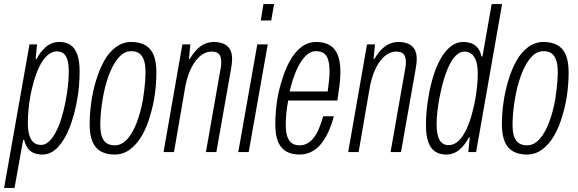

<svg xmlns="http://www.w3.org/2000/svg" viewBox="-42 -743 2823 938"><path d="M-22 175 102 -526H139L132 -455H137Q153 -488 181.5 -513Q210 -538 249 -538Q280 -538 302 -523.5Q324 -509 335.5 -477Q347 -445 347 -394Q347 -360 344 -323.5Q341 -287 334 -251Q321 -178 297.5 -118.5Q274 -59 240.5 -23.5Q207 12 165 12Q141 12 123 4.5Q105 -3 93.5 -19Q82 -35 76 -59H71L29 175ZM158 -35Q179 -35 196.5 -51Q214 -67 229.5 -95.5Q245 -124 257 -162Q269 -201 277 -241Q285 -281 289.5 -319.5Q294 -358 294 -389Q294 -425 288.5 -447Q283 -469 269.5 -480.5Q256 -492 236 -492Q211 -492 189 -472Q167 -452 150.5 -418Q134 -384 122 -341Q112 -306 106 -272Q100 -238 97 -205.5Q94 -173 94 -144Q94 -107 101 -83Q108 -59 122.5 -47Q137 -35 158 -35Z M518 12Q479 12 451.5 -3Q424 -18 410 -50.5Q396 -83 396 -136Q396 -188 403.5 -241Q411 -294 425 -342Q442 -401 466.5 -445Q491 -489 525 -513.5Q559 -538 599 -538Q639 -538 666.5 -523Q694 -508 708 -475.5Q722 -443 722 -389Q722 -336 714.5 -282Q707 -228 692 -180Q676 -122 650.5 -79Q625 -36 592 -12Q559 12 518 12ZM518 -33Q553 -33 580 -63.5Q607 -94 626 -144Q645 -194 656 -254Q660 -281 663 -305Q666 -329 667.5 -350.5Q669 -372 669 -391Q669 -427 661 -449.5Q653 -472 638 -482.5Q623 -493 599 -493Q567 -493 541.5 -466Q516 -439 497 -394Q478 -349 466 -293Q460 -264 456 -236Q452 -208 450 -182.5Q448 -157 448 -134Q448 -99 455.5 -76.5Q463 -54 479 -43.5Q495 -33 518 -33Z M757 0 849 -526H888L881 -455H885Q903 -485 922 -503.5Q941 -522 961.5 -530Q982 -538 1002 -538Q1029 -538 1049.5 -529.5Q1070 -521 1081 -502.5Q1092 -484 1092 -454Q1092 -444 1090.5 -432.5Q1089 -421 1087 -408L1015 0H964L1034 -398Q1036 -409 1037.5 -419Q1039 -429 1039 -439Q1039 -456 1034.5 -467.5Q1030 -479 1019.5 -485Q1009 -491 990 -491Q971 -491 951.5 -480Q932 -469 914.5 -446.5Q897 -424 883.5 -391Q870 -358 862 -313L808 0Z M1232 -643 1245 -723H1297L1283 -643ZM1122 0 1215 -526H1266L1173 0Z M1421 12Q1383 12 1356.5 -3Q1330 -18 1316.5 -50.5Q1303 -83 1303 -135Q1303 -187 1310 -239.5Q1317 -292 1332 -340Q1349 -400 1373.5 -444.5Q1398 -489 1430.5 -513.5Q1463 -538 1503 -538Q1541 -538 1567.5 -523Q1594 -508 1607.5 -476Q1621 -444 1621 -391Q1621 -359 1616.5 -324.5Q1612 -290 1606 -252H1366Q1360 -221 1357 -191.5Q1354 -162 1354 -134Q1354 -99 1361.5 -76.5Q1369 -54 1384 -43.5Q1399 -33 1421 -33Q1443 -33 1461 -43.5Q1479 -54 1493 -73Q1507 -92 1517.5 -118Q1528 -144 1537 -175H1589Q1578 -134 1562.5 -99.5Q1547 -65 1526.5 -40Q1506 -15 1479.5 -1.5Q1453 12 1421 12ZM1373 -296H1559Q1562 -322 1565 -346.5Q1568 -371 1568 -393Q1568 -428 1561.5 -450Q1555 -472 1540.5 -482.5Q1526 -493 1502 -493Q1472 -493 1447 -465.5Q1422 -438 1403.5 -393.5Q1385 -349 1373 -296Z M1659 0 1751 -526H1790L1783 -455H1787Q1805 -485 1824 -503.5Q1843 -522 1863.5 -530Q1884 -538 1904 -538Q1931 -538 1951.5 -529.5Q1972 -521 1983 -502.5Q1994 -484 1994 -454Q1994 -444 1992.5 -432.5Q1991 -421 1989 -408L1917 0H1866L1936 -398Q1938 -409 1939.5 -419Q1941 -429 1941 -439Q1941 -456 1936.5 -467.5Q1932 -479 1921.5 -485Q1911 -491 1892 -491Q1873 -491 1853.5 -480Q1834 -469 1816.5 -446.5Q1799 -424 1785.5 -391Q1772 -358 1764 -313L1710 0Z M2137 12Q2106 12 2084 -2.5Q2062 -17 2050.5 -49Q2039 -81 2039 -132Q2039 -165 2042 -199.5Q2045 -234 2051 -268Q2060 -323 2075 -371.5Q2090 -420 2111.5 -457.5Q2133 -495 2160.5 -516.5Q2188 -538 2220 -538Q2244 -538 2262.5 -530.5Q2281 -523 2293 -507.5Q2305 -492 2310 -467H2315L2360 -723H2411L2284 0H2246L2253 -71H2248Q2232 -38 2204 -13Q2176 12 2137 12ZM2150 -34Q2177 -34 2199 -55.5Q2221 -77 2238 -114Q2255 -151 2266 -196Q2275 -229 2280.5 -261.5Q2286 -294 2289 -324.5Q2292 -355 2292 -382Q2292 -420 2284.5 -443.5Q2277 -467 2262.5 -479Q2248 -491 2227 -491Q2204 -491 2184 -470.5Q2164 -450 2148 -414Q2132 -378 2120 -332Q2111 -297 2104.5 -262.5Q2098 -228 2094.5 -196Q2091 -164 2091 -137Q2091 -84 2105.5 -59Q2120 -34 2150 -34Z M2532 12Q2493 12 2465.5 -3Q2438 -18 2424 -50.5Q2410 -83 2410 -136Q2410 -188 2417.5 -241Q2425 -294 2439 -342Q2456 -401 2480.5 -445Q2505 -489 2539 -513.5Q2573 -538 2613 -538Q2653 -538 2680.5 -523Q2708 -508 2722 -475.5Q2736 -443 2736 -389Q2736 -336 2728.5 -282Q2721 -228 2706 -180Q2690 -122 2664.5 -79Q2639 -36 2606 -12Q2573 12 2532 12ZM2532 -33Q2567 -33 2594 -63.5Q2621 -94 2640 -144Q2659 -194 2670 -254Q2674 -281 2677 -305Q2680 -329 2681.5 -350.5Q2683 -372 2683 -391Q2683 -427 2675 -449.5Q2667 -472 2652 -482.5Q2637 -493 2613 -493Q2581 -493 2555.5 -466Q2530 -439 2511 -394Q2492 -349 2480 -293Q2474 -264 2470 -236Q2466 -208 2464 -182.5Q2462 -157 2462 -134Q2462 -99 2469.5 -76.5Q2477 -54 2493 -43.5Q2509 -33 2532 -33Z"/></svg>

Font: Archivo ExtraCondensed ExtraLight
Style: Italic
Weight: 250
Width: 2
Italic angle: -10°
Designer: Hector Gatti
Foundry: Omnibus-Type
Version: Version 2.001